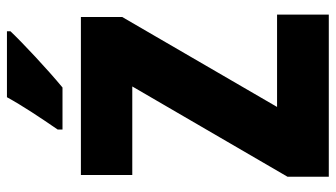

<svg xmlns="http://www.w3.org/2000/svg" viewBox="-227 -740 967 553"><g transform="rotate(-90 256.5 -463.5)"><path d="M443 -917V-927H253C229 -883 193 -829 160 -781V-767H281C333 -810 410 -882 443 -917ZM491 0V-149H225L484 -595V-714H29V-566H284L24 -119V0Z"/></g></svg>

Font: Noto Sans Sinhala Condensed Black
Style: Regular
Weight: 900
Width: 3
Designer: Jelle Bosma - Monotype Design Team
Foundry: Monotype Imaging Inc.
Version: Version 2.006